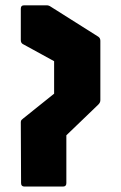

<svg xmlns="http://www.w3.org/2000/svg" viewBox="-20 -686 446 706"><path d="M70 0Q57.5 0 57.5 -12.5L56.5 -236.5Q56.5 -242 59 -244.8Q61.5 -247.5 66 -251L179 -341.5V-461L64 -524Q56.5 -528 56.5 -539V-654Q56.5 -666.5 69 -666.5H151.5Q159.5 -666.5 166.5 -661.5L341.5 -551Q349 -546 349 -536V-317.5Q349 -308.5 341 -301L224 -188.5V-12.5Q224 0 211.5 0Z"/></svg>

Font: Jaro
Style: Regular
Weight: 400
Designer: Agyei Archer, Celine Hurka, Mirko Velimirović
Version: Version 1.000